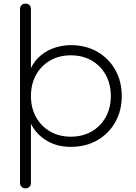

<svg xmlns="http://www.w3.org/2000/svg" viewBox="-20 -801 749 1055"><path d="M120 234Q107 234 98.5 225.5Q90 217 90 204V-751Q90 -765 98.5 -773Q107 -781 120 -781Q134 -781 142 -773Q150 -765 150 -751V-344L127 -314Q127 -377 148 -422.5Q169 -468 204.5 -497Q240 -526 283 -539.5Q326 -553 369 -553Q451 -553 514 -517Q577 -481 613 -418Q649 -355 649 -273Q649 -192 613 -129Q577 -66 514 -30Q451 6 369 6Q293 6 236 -28.5Q179 -63 150 -121V204Q150 217 142 225.5Q134 234 120 234ZM369 -50Q434 -50 483.5 -78.5Q533 -107 561 -157.5Q589 -208 589 -273Q589 -339 561 -389.5Q533 -440 483.5 -468.5Q434 -497 369 -497Q305 -497 255.5 -468.5Q206 -440 178 -389.5Q150 -339 150 -273Q150 -208 178 -157.5Q206 -107 255.5 -78.5Q305 -50 369 -50Z"/></svg>

Font: ComfortaaLight
Style: Regular
Weight: 300
Designer: Johan Aakerlund
Foundry: Johan Aakerlund
Version: Version 3.104; ttfautohint (v1.8.1.43-b0c9)